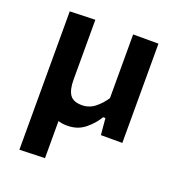

<svg xmlns="http://www.w3.org/2000/svg" viewBox="-128 -606 834 905"><g transform="rotate(20 289.5 -153.0)"><path d="M69.5 196V-498L196.5 -502V-201Q196.5 -152 213.2 -127Q230 -102 273.5 -102Q310 -102 338.2 -124.2Q366.5 -146.5 387.5 -178.5V-498H514.5V0H407Q405 -20.5 403.2 -41.5Q401.5 -62.5 399.5 -83H388Q367 -47 330.5 -17.2Q294 12.5 242 12.5Q216.5 12.5 196.5 6V192Z"/></g></svg>

Font: Commissioner SemiBold
Style: Regular
Weight: 600
Designer: Kostas Bartsokas
Foundry: Kostas Bartsokas
Version: Version 1.000; ttfautohint (v1.8.3)